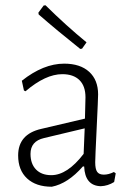

<svg xmlns="http://www.w3.org/2000/svg" viewBox="-20 -704 493 730"><path d="M153 -684Q232 -606 309 -543L292 -519L285 -518Q197 -588 127 -649L126 -656L146 -683ZM224 -462Q285 -462 319 -431Q353 -400 353 -345Q353 -330 347.5 -216Q342 -102 342 -87Q342 -61 349.5 -50.5Q357 -40 375 -40Q393 -40 413 -50L420 -45L414 -12Q390 3 363 4Q303 2 300 -71H295Q238 -6 177 6Q117 6 83 -25.5Q49 -57 49 -113Q49 -194 137 -214L303 -253L305 -334Q305 -377 282 -399.5Q259 -422 217 -422Q153 -422 77 -357L71 -360L63 -397Q145 -462 224 -462ZM302 -216 147 -179Q96 -167 96 -119Q96 -81 117 -59.5Q138 -38 175 -38Q236 -38 298 -119Z"/></svg>

Font: Alegreya Sans SC Light
Style: Regular
Weight: 300
Designer: Juan Pablo del Peral
Foundry: Huerta Tipografica
Version: Version 2.007